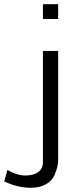

<svg xmlns="http://www.w3.org/2000/svg" viewBox="-96 -713 373 908"><path d="M-76 145 -61 91Q-15 117 24 117Q63 117 85 100.5Q107 84 107 54V-472H179V43Q179 58 175.5 74.5Q172 91 161 116.5Q150 142 121 158.5Q92 175 50 175Q-13 175 -76 145ZM107 -623V-693H179V-623Z"/></svg>

Font: Coval
Style: ExtraLight
Weight: 250
Foundry: Context Ltd
Version: Version 001.000